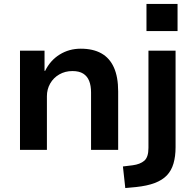

<svg xmlns="http://www.w3.org/2000/svg" viewBox="-20 -757 976 970"><path d="M81 0V-501H205V-399H208Q234 -452 281.5 -481.5Q329 -511 388 -511Q450 -511 492 -487.5Q534 -464 555.5 -416Q577 -368 577 -295V0H440V-290Q440 -324 430.5 -348Q421 -372 400.5 -385Q380 -398 346 -398Q309 -398 279.5 -381Q250 -364 233.5 -335Q217 -306 217 -271V0ZM720 -600V-737H877V-600ZM613 193 601 84 650 78Q688 73 709 55Q730 37 730 -10V-501H867V-13Q867 33 856.5 69Q846 105 823 129Q800 153 762 167.5Q724 182 667 188Z"/></svg>

Font: Nunito Sans 7pt
Style: Bold
Weight: 700
Designer: Vernon Adams
Foundry: Vernon Adams
Version: Version 3.101;gftools[0.9.27]